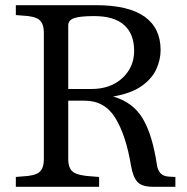

<svg xmlns="http://www.w3.org/2000/svg" viewBox="-20 -720 721 740"><path d="M41 0V-38L65 -40Q114 -42 131.5 -56.5Q149 -71 149 -107V-593Q149 -629 131.5 -643.5Q114 -658 65 -660L41 -662V-700H350Q475 -700 537 -656Q599 -612 599 -527Q599 -490 582.5 -453.5Q566 -417 526 -388.5Q486 -360 416 -348Q493 -326 530.5 -262.5Q568 -199 585 -83Q588 -64 599 -52Q610 -40 634 -39L656 -38V0H571Q528 0 510.5 -18Q493 -36 485 -81Q466 -197 425 -264.5Q384 -332 306 -332H243V-107Q243 -71 262 -57Q281 -43 336 -40L362 -38V0ZM243 -377H332Q406 -377 451.5 -419Q497 -461 497 -524Q497 -589 458.5 -623.5Q420 -658 343 -658Q288 -658 265.5 -650Q243 -642 243 -622Z"/></svg>

Font: Hedvig Letters Serif 14pt
Style: Regular
Weight: 400
Designer: Alexander Örn & Tor Weibull
Foundry: Kanon Foundry
Version: Version 1.000; ttfautohint (v1.8.4.7-5d5b)